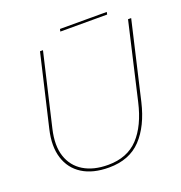

<svg xmlns="http://www.w3.org/2000/svg" viewBox="-140 -901 976 1033"><g transform="rotate(-20 348.0 -384.5)"><path d="M310 11Q218 11 158.5 -26.5Q99 -64 77.5 -132.5Q56 -201 78 -294L174 -704H191L94 -289Q73 -199 94 -135.5Q115 -72 171 -38Q227 -4 310 -4Q420 -4 484 -72Q548 -140 577 -267L678 -704H696L593 -261Q563 -133 495 -61Q427 11 310 11ZM584 -780 581 -766H313L316 -780Z"/></g></svg>

Font: Prodigy Sans Thin
Style: Italic
Weight: 100
Italic angle: -13°
Designer: Wei Huang
Foundry: Wei Huang
Version: Version 1.003; ttfautohint (v1.8.3)